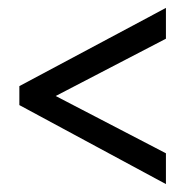

<svg xmlns="http://www.w3.org/2000/svg" viewBox="-20 -598 470 486"><path d="M400 -132 29 -332V-380L400 -578V-500L121 -355L400 -210Z"/></svg>

Font: Noto Sans ExtraCondensed
Style: Regular
Weight: 400
Width: 2
Designer: Monotype Design Team
Foundry: Monotype Imaging Inc.
Version: Version 2.013